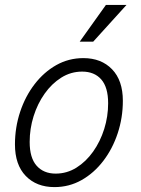

<svg xmlns="http://www.w3.org/2000/svg" viewBox="-20 -755 573 783"><path d="M41 -166Q41 -235 62 -298.5Q83 -362 121 -411.5Q159 -461 209.5 -489.5Q260 -518 320 -518Q393 -518 437 -472.5Q481 -427 481 -344Q481 -275 460 -211.5Q439 -148 401 -98.5Q363 -49 312.5 -20.5Q262 8 202 8Q129 8 85 -37.5Q41 -83 41 -166ZM101 -176Q101 -111 129.5 -79Q158 -47 207 -47Q253 -47 292 -71.5Q331 -96 360 -137Q389 -178 405 -229Q421 -280 421 -334Q421 -399 393 -431Q365 -463 315 -463Q269 -463 230 -438.5Q191 -414 162 -373Q133 -332 117 -281Q101 -230 101 -176ZM305 -585 412 -735H496L360 -585Z"/></svg>

Font: Radio Canada Light
Style: Italic
Weight: 300
Italic angle: -12°
Designer: Charles Daoud, Etienne Aubert Bonn, Alexandre Saumier Demers, Jacques Le Bailly
Foundry: Radio-Canada
Version: Version 2.104; ttfautohint (v1.8.4.7-5d5b);gftools[0.9.28.de